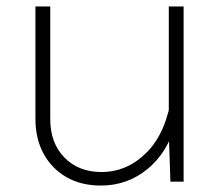

<svg xmlns="http://www.w3.org/2000/svg" viewBox="-20 -564 690 596"><path d="M136 -544V-194Q136 -120 180 -75Q224 -30 295 -30Q375 -30 436 -91.5Q497 -153 514 -274L525 -180Q500 -90 437.5 -39Q375 12 293 12Q232 12 186.5 -14Q141 -40 115.5 -86.5Q90 -133 90 -195V-544ZM550 -544V0H509L504 -149V-544Z"/></svg>

Font: Azeret Mono Thin Thin
Style: Regular
Weight: 250
Version: Version 1.002